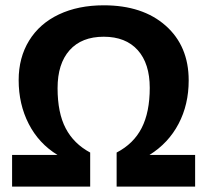

<svg xmlns="http://www.w3.org/2000/svg" viewBox="-20 -693 770 713"><path d="M365.2 -556.6Q283.2 -556.6 238.5 -506.6Q193.8 -456.5 193.8 -365.7Q193.8 -273.9 223.9 -216.6Q253.9 -159.2 314.9 -126.5V0H24.9V-117.7H193.4Q124 -160.2 86.7 -232.9Q49.3 -305.7 49.3 -395.5Q49.3 -479 88.1 -542.2Q127 -605.5 198.7 -639.4Q270.5 -673.3 365.2 -673.3Q509.8 -673.3 595.2 -597.7Q680.7 -522 680.7 -394.5Q680.7 -304.7 643.1 -233.2Q605.5 -161.6 535.2 -117.7H704.6V0H413.1V-126.5Q476.1 -159.2 506.1 -217.8Q536.1 -276.4 536.1 -366.7Q536.1 -457 491.5 -506.8Q446.8 -556.6 365.2 -556.6Z"/></svg>

Font: Bpm'online Open Sans
Style: Bold
Weight: 700
Foundry: Ascender Corporation
Version: Version 1.10